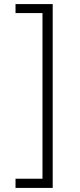

<svg xmlns="http://www.w3.org/2000/svg" viewBox="-20 -770 391 940"><path d="M238 150V-750H56V-706H188V105H56V150Z"/></svg>

Font: Sulaf Light
Style: Regular
Weight: 300
Designer: Bandar Raffah (Arabic) and Santiago Orozco (Latin)
Foundry: Caramella and Typemade
Version: Version 1.005;PS 001.005;hotconv 1.0.88;makeotf.lib2.5.64775